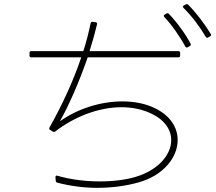

<svg xmlns="http://www.w3.org/2000/svg" viewBox="-20 -897 1040 924"><path d="M970 -720C973 -715 977 -714 982 -717L991 -722C996 -725 997 -729 994 -734C967 -779 924 -836 886 -874C882 -878 878 -878 873 -875L865 -871C862 -869 860 -867 860 -865C860 -863 862 -860 864 -858C905 -818 945 -763 970 -720ZM872 -673C874 -668 879 -667 884 -670L893 -675C898 -678 900 -682 897 -687C875 -730 831 -791 793 -830C790 -834 786 -834 781 -832L773 -827C770 -825 768 -823 768 -821C768 -819 769 -817 771 -815C810 -774 849 -715 872 -673ZM131 -621H371C332 -504 275 -384 218 -283C216 -278 217 -273 222 -271L234 -264C239 -261 243 -262 247 -265C340 -337 457 -381 565 -381C616 -381 665 -371 709 -350C774 -319 804 -271 804 -223C804 -152 741 -78 633 -46C588 -32 526 -24 460 -24C394 -24 323 -32 257 -51C256 -51 254 -52 253 -52C249 -52 247 -49 247 -45C247 -44 247 -44 247 -43L248 -28C249 -22 251 -19 256 -18C320 -1 386 7 448 7C521 7 589 -3 646 -19C766 -52 835 -139 835 -223C835 -282 801 -340 726 -376C680 -399 625 -409 568 -409C465 -409 353 -374 268 -313C312 -390 362 -505 402 -621H838C844 -621 847 -624 847 -630V-642C847 -648 844 -651 838 -651H411C425 -695 437 -739 447 -780C448 -786 446 -789 440 -790L427 -792C421 -793 417 -790 416 -785C408 -744 396 -698 381 -651H131C125 -651 122 -648 122 -642V-630C122 -624 125 -621 131 -621Z"/></svg>

Font: LINE Seed JP_OTF Thin
Style: Regular
Weight: 250
Designer: LY Corporation & Fontrix & Fontworks
Version: Version 1.007